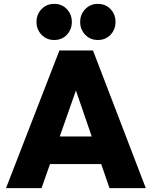

<svg xmlns="http://www.w3.org/2000/svg" viewBox="-20 -969 782 989"><path d="M11 0 286 -709H459L731 0H544L339 -596H404L194 0ZM178 -124V-266H569V-124ZM259 -763Q220 -763 194 -790Q168 -817 168 -856Q168 -895 194 -922Q220 -949 259 -949Q299 -949 324.5 -922Q350 -895 350 -856Q350 -817 324.5 -790Q299 -763 259 -763ZM484 -763Q445 -763 419 -790Q393 -817 393 -856Q393 -895 419 -922Q445 -949 484 -949Q524 -949 549.5 -922Q575 -895 575 -856Q575 -817 549.5 -790Q524 -763 484 -763Z"/></svg>

Font: Outfit ExtraBold
Style: Regular
Weight: 800
Designer: Rodrigo Fuenzalida
Foundry: fragTYPE
Version: Version 1.100;gftools[0.9.27]